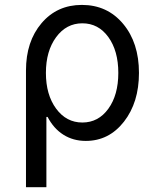

<svg xmlns="http://www.w3.org/2000/svg" viewBox="-20 -570 640 790"><path d="M175.8 -88.9H170.9V200.2H86.9V-279.8Q86.9 -399.4 150.9 -474.6Q214.8 -549.8 316.9 -549.8Q421.4 -549.8 486.6 -471.9Q551.8 -394 551.8 -270Q551.8 -148.4 490 -69.3Q428.2 9.8 333 9.8Q281.2 9.8 241 -15.6Q200.7 -41 175.8 -88.9ZM210.9 -417Q168.9 -359.9 168.9 -270Q168.9 -180.2 210.9 -123Q252.9 -65.9 318.8 -65.9Q384.8 -65.9 425.8 -122.6Q466.8 -179.2 466.8 -270Q466.8 -360.8 425.8 -417.5Q384.8 -474.1 318.8 -474.1Q252.9 -474.1 210.9 -417Z"/></svg>

Font: CommitMono
Style: Regular
Weight: 400
Monospace: yes
Designer: Eigil Nikolajsen
Foundry: Eigil Nikolajsen
Version: Version 1.143